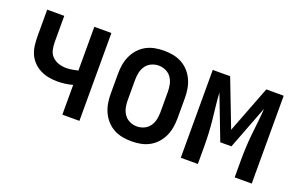

<svg xmlns="http://www.w3.org/2000/svg" viewBox="-72 -794 1644 1068"><g transform="rotate(20 750.0 -260.0)"><path d="M339 0V-176Q317 -170 294 -167Q271 -164 248 -164Q222 -164 196 -169Q170 -174 146.5 -186Q123 -198 104.5 -217.5Q86 -237 76 -261Q66 -285 63 -311.5Q60 -338 60 -364V-520H161V-364Q161 -342 166 -319.5Q171 -297 187 -281Q203 -265 225 -258Q247 -251 270 -251Q287 -251 304.5 -254Q322 -257 339 -261V-520H440V0Z M750 8Q723 8 696 3Q669 -2 645 -15Q621 -28 602.5 -48.5Q584 -69 572.5 -94Q561 -119 556.5 -146Q552 -173 552 -200V-320Q552 -347 556.5 -374Q561 -401 572.5 -426Q584 -451 602.5 -471.5Q621 -492 645 -505Q669 -518 696 -523Q723 -528 750 -528Q777 -528 804 -523Q831 -518 855 -505Q879 -492 897.5 -471.5Q916 -451 927.5 -426Q939 -401 943.5 -374Q948 -347 948 -320V-200Q948 -173 943.5 -146Q939 -119 927.5 -94Q916 -69 897.5 -48.5Q879 -28 855 -15Q831 -2 804 3Q777 8 750 8ZM750 -80Q772 -80 792.5 -89.5Q813 -99 825.5 -117Q838 -135 842.5 -156.5Q847 -178 847 -200V-320Q847 -342 842.5 -363.5Q838 -385 825.5 -403Q813 -421 792.5 -430.5Q772 -440 750 -440Q728 -440 707.5 -430.5Q687 -421 674.5 -403Q662 -385 657.5 -363.5Q653 -342 653 -320V-200Q653 -178 657.5 -156.5Q662 -135 674.5 -117Q687 -99 707.5 -89.5Q728 -80 750 -80Z M1040 0V-520H1143L1250 -242L1357 -520H1460V0H1359V-104Q1359 -143 1361 -182Q1363 -221 1367 -259.5Q1371 -298 1375.5 -336.5Q1380 -375 1382 -414L1283 -156H1217L1118 -414Q1120 -375 1124.5 -336.5Q1129 -298 1133 -259.5Q1137 -221 1139 -182Q1141 -143 1141 -104V0Z"/></g></svg>

Font: Iosevka Curly Semibold
Style: Regular
Weight: 600
Monospace: yes
Designer: Belleve Invis
Foundry: Belleve Invis
Version: Version 22.1.2; ttfautohint (v1.8.4)